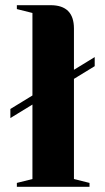

<svg xmlns="http://www.w3.org/2000/svg" viewBox="-20 -720 405 740"><path d="M45 -15 105 -30V-317L20 -265V-300L105 -352V-670L45 -685V-700H175Q265 -700 265 -610V-451L345 -500V-465L265 -416V-30L325 -15V0H45Z"/></svg>

Font: Yeseva One
Style: Regular
Weight: 400
Designer: Jovanny Lemonad
Foundry: Jovanny Lemonad
Version: Version 2.000